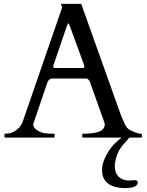

<svg xmlns="http://www.w3.org/2000/svg" viewBox="-20 -708 757 988"><path d="M405 -358H261C258 -358 257 -359 255 -360C255 -361 254 -363 254 -365C254 -366 254 -368 255 -370C255 -372 255 -374 256 -375L324 -574L329 -584C329 -587 331 -588 332 -588C333 -588 336 -584 339 -575L412 -375C413 -373 413 -371 413 -370C414 -369 414 -367 414 -366C414 -361 411 -358 405 -358ZM443 -288C443 -285 444 -284 444 -283L518 -75C519 -72 519 -70 519 -68C519 -42 496 -31 475 -26C467 -25 459 -24 451 -22C443 -22 436 -21 429 -20H407C406 -20 405 -20 404 -18C403 -18 403 -17 403 -16V-4C403 -3 403 -2 404 -2C405 0 406 0 407 0H606C581 18 554 45 537 73C522 98 505 131 505 167C505 235 557 260 625 260C632 260 639 260 647 258C665 258 689 248 689 231C689 223 683 219 674 219C664 219 653 221 644 221C600 221 571 194 571 151V134C577 98 589 67 609 42C618 32 630 17 639 8C643 2 645 0 646 0H706C708 0 709 0 709 -2C710 -2 710 -3 710 -4V-15C710 -16 710 -18 709 -18C708 -20 707 -20 706 -20C699 -20 691 -21 683 -24C659 -34 637 -40 627 -61C618 -75 615 -89 606 -105L399 -685C398 -686 397 -687 397 -688H296C295 -688 294 -687 294 -686C294 -684 300 -673 300 -670C300 -669 300 -669 299 -668V-667L100 -91C95 -74 88 -62 79 -52C60 -33 41 -20 7 -20C4 -20 3 -19 3 -16V-4C3 -1 4 0 7 0H257C258 0 259 0 260 -2C261 -2 261 -3 261 -4V-16C261 -17 261 -18 260 -18C259 -20 258 -20 257 -20H244C237 -20 228 -20 219 -22C199 -22 178 -32 167 -41C159 -46 151 -56 151 -66V-70L224 -284C224 -285 225 -286 226 -288C229 -296 238 -304 249 -304H422C435 -304 436 -295 443 -288Z"/></svg>

Font: fbb
Style: Regular
Weight: 400
Designer: David J. Perry, Michael Sharpe
Version: Version 1.045